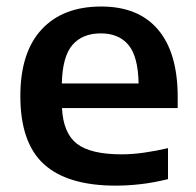

<svg xmlns="http://www.w3.org/2000/svg" viewBox="-20 -574 616 604"><path d="M344 10Q192.5 10 118.2 -57.5Q44 -125 44 -272Q44 -409 110.8 -481.2Q177.5 -553.5 298.5 -553.5Q415.5 -553.5 477.2 -480.8Q539 -408 539 -268.5V-234H175Q179 -155 222 -121.8Q265 -88.5 362.5 -88.5Q396 -88.5 433.2 -93.8Q470.5 -99 508.5 -108V-10.5Q464 0.5 423.5 5.2Q383 10 344 10ZM297 -469Q239.5 -469 208 -432.8Q176.5 -396.5 174.5 -311.5H416Q414.5 -396 384.2 -432.5Q354 -469 297 -469Z"/></svg>

Font: Encode Sans Semi Expanded SemiBold
Style: Regular
Weight: 600
Width: 6
Designer: Multiple Designers
Foundry: Impallari Type
Version: Version 3.000; ttfautohint (v1.8.3) -l 8 -r 50 -G 200 -x 14 